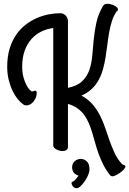

<svg xmlns="http://www.w3.org/2000/svg" viewBox="-20 -770 682 1014"><path d="M338.9 -306.2Q387.2 -315.9 413.1 -340.3Q439 -364.7 451.2 -398.7Q463.4 -432.6 467 -473.9Q470.7 -515.1 474.9 -559.8Q479 -604.5 488.8 -649.7Q498.5 -694.8 522.9 -736.8Q524.4 -740.2 529.8 -745.1Q535.2 -750 543.9 -750Q553.2 -750 563.7 -747.6Q574.2 -745.1 583 -741Q591.8 -736.8 597.4 -731.4Q603 -726.1 603 -720.2Q603 -712.9 595.2 -709Q579.6 -685.5 570.6 -657Q561.5 -628.4 556.2 -597.4Q550.8 -566.4 546.9 -533.7Q543 -501 537.8 -469Q532.7 -437 524.4 -406.5Q516.1 -376 502 -349.4Q487.8 -322.8 465.6 -301.3Q443.4 -279.8 410.2 -265.1Q445.3 -246.1 468.5 -219.2Q491.7 -192.4 507.8 -160.9Q523.9 -129.4 535.4 -95Q546.9 -60.5 558.8 -26.9Q570.8 6.8 585.4 38.3Q600.1 69.8 623 95.2Q625 97.7 628.2 98.9Q631.3 100.1 634.5 101.3Q637.7 102.5 639.9 104.2Q642.1 106 642.1 108.9Q642.1 116.2 633.8 125.2Q625.5 134.3 614 142.3Q602.5 150.4 591.3 155.8Q580.1 161.1 574.2 161.1Q566.9 161.1 561 154.8Q540 128.4 525.9 100.3Q511.7 72.3 501.2 43.5Q490.7 14.6 482.9 -13.9Q475.1 -42.5 467 -69.1Q459 -95.7 449 -119.6Q439 -143.6 424.3 -163.3Q409.7 -183.1 388.9 -198Q368.2 -212.9 338.9 -221.2V4.9Q338.9 17.6 330.6 22.7Q322.3 27.8 311 27.8Q302.2 27.8 293.5 25.4Q284.7 22.9 277.6 19Q270.5 15.1 265.9 10Q261.2 4.9 261.2 -1V-622.1Q227.5 -617.7 197.5 -603Q167.5 -588.4 145.3 -563Q123 -537.6 110.1 -501.5Q97.2 -465.3 97.2 -418Q97.2 -387.7 103.5 -363.5Q109.9 -339.4 118.7 -322.5Q127.4 -305.7 136.2 -296.4Q145 -287.1 149.9 -287.1Q154.3 -287.1 158.2 -289.1Q162.1 -291 166 -291Q173.8 -291 173.8 -278.8Q173.8 -263.2 166.7 -248.8Q159.7 -234.4 148.9 -225.3Q138.2 -216.3 125.5 -213.9Q112.8 -211.4 102.1 -219.2Q88.9 -228 74 -246.1Q59.1 -264.2 46.6 -289.8Q34.2 -315.4 26.1 -347.7Q18.1 -379.9 18.1 -418Q18.1 -470.7 30.8 -512.5Q43.5 -554.2 64.7 -585.4Q85.9 -616.7 114.3 -638.7Q142.6 -660.6 173.8 -674.3Q205.1 -688 237.3 -694.1Q269.5 -700.2 298.8 -700.2Q306.6 -700.2 314 -697Q321.3 -693.8 326.7 -688.2Q332 -682.6 335.4 -674.8Q338.9 -667 338.9 -658.2ZM406.7 69.3Q424.8 69.3 438.7 82.5Q452.6 95.7 452.6 123.5Q452.6 137.7 445.3 155Q438 172.4 427.2 187.7Q416.5 203.1 405 213.6Q393.6 224.1 384.8 224.1Q378.9 224.1 373.8 221.4Q368.7 218.8 365.2 214.6Q361.8 210.4 359.9 205.6Q357.9 200.7 357.9 196.3Q357.9 192.4 359.6 191.7Q361.3 190.9 363.8 189.5Q369.1 188 377.4 179.4Q385.7 170.9 395 157.2Q380.9 154.3 370.8 142.8Q360.8 131.3 360.8 113.3Q360.8 103 364.7 94.7Q368.7 86.4 375.2 80.8Q381.8 75.2 389.9 72.3Q397.9 69.3 406.7 69.3Z"/></svg>

Font: Grand Hotel
Style: Regular
Weight: 400
Designer: Brian J. Bonislawsky & Jim Lyles for Astigmatic (AOETI)
Foundry: Astigmatic (AOETI)
Version: Version 001.000